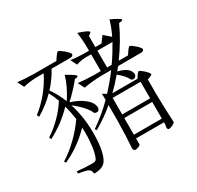

<svg xmlns="http://www.w3.org/2000/svg" viewBox="-189 -1056 1377 1345"><g transform="rotate(-30 500.0 -383.5)"><path d="M203 73C252 73 284 60 301 34C325 -3 338 -65 340 -152C343 -246 331 -336 304 -422C363 -375 400 -333 416 -295C445 -279 466 -301 454 -336C448 -355 434 -374 411 -392C384 -414 348 -432 303 -447C344 -484 382 -525 417 -568L434 -571C444 -573 446 -578 440 -585C431 -594 408 -609 370 -630C355 -576 328 -520 290 -463C271 -510 249 -551 223 -588C258 -627 288 -668 312 -713H464C477 -713 485 -718 488 -729C488 -744 425 -797 412 -797C408 -797 401 -791 392 -778C389 -775 387 -772 386 -770L368 -743H189C137 -744 93 -747 56 -751L82 -699C119 -708 154 -712 188 -713H248C201 -620 138 -543 59 -482L69 -465C122 -497 169 -533 208 -573C221 -550 233 -524 244 -493C200 -422 127 -348 56 -304L63 -287C138 -325 204 -374 262 -435C273 -396 280 -358 285 -321C256 -279 222 -239 183 -201C142 -162 102 -130 62 -106L70 -92C153 -129 227 -182 291 -249C294 -196 292 -147 286 -102C281 -59 272 -27 261 -7C256 1 246 5 231 5C194 5 152 3 105 -2V16C148 22 175 29 185 36C196 43 202 56 203 73ZM536 73C547 73 558 70 568 65C576 61 580 57 580 54V6H806V26C805 28 805 31 804 34C803 38 803 41 802 44C802 57 806 64 814 64C830 64 857 51 866 39C862 -33 859 -110 858 -192V-311C877 -316 891 -322 898 -330C898 -345 845 -393 832 -393C828 -393 823 -389 817 -380C814 -377 812 -374 811 -372L798 -351H594C627 -382 657 -415 686 -449C722 -420 745 -393 756 -368C789 -349 813 -386 786 -421C770 -442 742 -457 701 -466C708 -476 716 -486 725 -496H909C924 -496 932 -501 935 -512C935 -527 877 -577 864 -577C860 -577 854 -571 845 -560C842 -556 840 -553 839 -551L822 -526H747C803 -603 848 -679 881 -753L901 -756C912 -758 915 -763 908 -770C899 -778 875 -791 836 -810C825 -771 810 -732 791 -694C774 -709 756 -725 739 -740L703 -691H653V-781L668 -791C677 -797 677 -803 670 -808C660 -816 634 -827 593 -840C599 -799 602 -750 602 -691H556C517 -692 483 -695 456 -699L481 -648C507 -657 532 -661 557 -662H602V-526H544C495 -527 454 -530 420 -534L446 -482C497 -491 545 -495 590 -496H669C631 -446 595 -403 560 -366L529 -385C530 -378 530 -369 530 -357V-334C479 -283 422 -236 361 -194L372 -182C429 -215 482 -252 530 -293V-171C529 -89 526 -14 521 53C521 62 529 73 536 73ZM580 -159H806V-24H580ZM580 -322H806V-188H580ZM653 -662H775C747 -612 719 -567 690 -526H653Z"/></g></svg>

Font: AllPunType Light
Style: Regular
Weight: 300
Version: 1.0